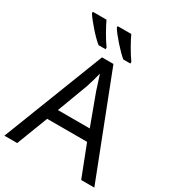

<svg xmlns="http://www.w3.org/2000/svg" viewBox="-217 -1056 1074 1180"><g transform="rotate(30 319.5 -465.5)"><path d="M544.9 0 459 -221.2H175.8L90.8 0H0L278.8 -716.8H359.9L638.2 0ZM432.1 -300.8 352.1 -517.1 317.9 -624Q303.2 -565.4 287.1 -517.1L206.1 -300.8ZM448.7 -771H398.9Q369.6 -794.4 326.7 -843Q283.7 -891.6 266.1 -920.9V-931.2H362.8Q376.5 -901.4 400.6 -858.9Q424.8 -816.4 448.7 -783.2ZM272.9 -771H223.1Q191.4 -796.4 148.7 -845.2Q106 -894 89.8 -920.9V-931.2H187Q200.7 -901.4 224.9 -858.9Q249 -816.4 272.9 -783.2Z"/></g></svg>

Font: Noto Sans Southeast Asian
Style: Regular
Weight: 400
Designer: Monotype Design Team
Foundry: Monotype Imaging Inc.
Version: Version 1.06 uh; ttfautohint (v1.4.1)